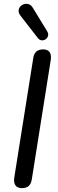

<svg xmlns="http://www.w3.org/2000/svg" viewBox="-20 -968 302 995"><path d="M94 7Q70 7 60 -7.5Q50 -22 54 -48L152 -665Q155 -689 168 -700.5Q181 -712 204 -712Q227 -712 237 -698Q247 -684 243 -657L145 -40Q142 -17 129.5 -5Q117 7 94 7ZM176 -771 86 -887Q76 -900 76.5 -912.5Q77 -925 85 -934Q93 -943 105 -946.5Q117 -950 129.5 -946Q142 -942 151 -926L225 -805Q232 -793 229 -782Q226 -771 216.5 -764.5Q207 -758 196 -759Q185 -760 176 -771Z"/></svg>

Font: Nunito ExtraLight Medium
Style: Italic
Weight: 500
Italic angle: -9°
Version: Version 3.602